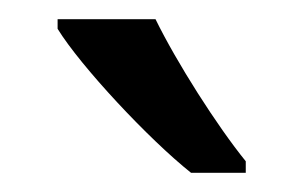

<svg xmlns="http://www.w3.org/2000/svg" viewBox="-20 -786 316 200"><path d="M142 -766H40V-756C64 -717 135 -641 179 -606H236V-618C206 -655 164 -721 142 -766Z"/></svg>

Font: Noto Sans Devanagari SemiCondensed
Style: Regular
Weight: 400
Width: 4
Designer: Jelle Bosma - Monotype Design Team
Foundry: Monotype Imaging Inc.
Version: Version 2.004